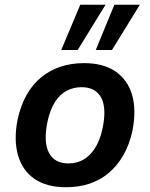

<svg xmlns="http://www.w3.org/2000/svg" viewBox="-20 -776 629 806"><path d="M257 10Q176 10 125 -25Q74 -60 55.5 -124.5Q37 -189 54 -275Q67 -334 92 -378Q117 -422 153 -451.5Q189 -481 234 -496Q279 -511 333 -511Q414 -511 465 -476Q516 -441 534.5 -377.5Q553 -314 536 -227Q523 -168 497.5 -124Q472 -80 436.5 -50Q401 -20 356 -5Q311 10 257 10ZM267 -90Q303 -90 330.5 -106Q358 -122 379 -154.5Q400 -187 411 -239Q428 -323 404.5 -366.5Q381 -410 322 -410Q289 -410 260 -395Q231 -380 210.5 -347.5Q190 -315 179 -264Q162 -179 185.5 -134.5Q209 -90 267 -90ZM382 -566 460 -756H567L450 -566ZM237 -566 317 -756H423L306 -566Z"/></svg>

Font: Nunito Sans 7pt SemiCondensed
Style: Bold Italic
Weight: 700
Width: 4
Italic angle: -9°
Designer: Vernon Adams
Foundry: Vernon Adams
Version: Version 3.101;gftools[0.9.27]